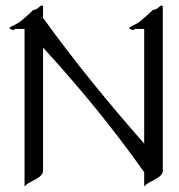

<svg xmlns="http://www.w3.org/2000/svg" viewBox="-20 -674 661 710"><path d="M136.2 -653.8C129.9 -653.8 123 -646 119.1 -643.1C113.8 -638.2 103 -637.2 103 -637.2C103 -637.2 83 -617.2 62 -600.1C44.9 -584 15.1 -575.2 15.1 -570.8C15.1 -565.9 26.9 -563 29.8 -563C33.2 -563 35.2 -566.9 35.2 -566.9H70.8V16.1C82 -2.9 139.2 -14.2 139.2 -42V-498C272.9 -352.1 398.9 -199.2 513.2 -37.1V16.1C523.9 -2.9 582 -14.2 582 -42V-636.2C582 -650.9 582 -653.8 579.1 -653.8C573.2 -653.8 566.9 -647 562 -643.1C557.1 -638.2 544.9 -637.2 544.9 -637.2C544.9 -637.2 524.9 -617.2 503.9 -600.1C486.8 -584 459 -575.2 458 -570.8C457 -566.9 469.2 -563 473.1 -563C476.1 -563 478 -566.9 478 -566.9H513.2V-143.1C382.8 -291 256.8 -444.8 139.2 -607.9V-636.2C139.2 -649.9 139.2 -653.8 136.2 -653.8Z"/></svg>

Font: Pierce
Style: Roman
Weight: 500
Version: Version 0.2.0